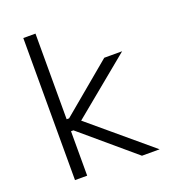

<svg xmlns="http://www.w3.org/2000/svg" viewBox="-129 -795 786 889"><g transform="rotate(-20 263.5 -350.0)"><path d="M148 0H88V-700H148V-278H160L409 -486H497L209 -249L505 0H418L160 -219H148Z"/></g></svg>

Font: Space Grotesk Variable Light
Style: Regular
Weight: 300
Designer: Florian Karsten
Foundry: Florian Karsten
Version: Version 2.000